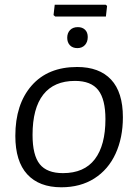

<svg xmlns="http://www.w3.org/2000/svg" viewBox="-20 -787 580 814"><path d="M501 -290Q501 -203 470 -135.5Q439 -68 380 -30.5Q321 7 240 7Q146 7 95.5 -48Q45 -103 45 -211Q45 -345 114 -424Q183 -503 307 -503Q401 -503 451 -449.5Q501 -396 501 -290ZM118 -215Q118 -129 148.5 -91Q179 -53 247 -53Q337 -53 382 -112Q427 -171 427 -282Q427 -366 396.5 -405Q366 -444 298 -444Q209 -444 163.5 -386Q118 -328 118 -215ZM352 -630Q352 -609 340 -596Q328 -583 308 -583Q288 -583 276.5 -595Q265 -607 265 -627Q265 -647 277 -659.5Q289 -672 310 -672Q329 -672 340.5 -661Q352 -650 352 -630ZM434 -762 429 -717H214L207 -723L212 -767H428Z"/></svg>

Font: Alegreya Sans SC
Style: Italic
Weight: 400
Italic angle: -7°
Designer: Juan Pablo del Peral
Foundry: Huerta Tipografica
Version: Version 2.008; ttfautohint (v1.6)